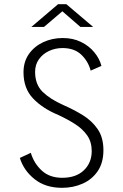

<svg xmlns="http://www.w3.org/2000/svg" viewBox="-20 -888 590 919"><path d="M277 11Q197.5 11 145.5 -30.5Q93.5 -72 75 -132L127.5 -156.5Q142.5 -106 180 -71.5Q217.5 -37 278 -37Q344 -37 381.5 -73Q419 -109 419 -165Q419 -209 397.2 -240Q375.5 -271 339.5 -294Q303.5 -317 259.5 -337.5Q183.5 -369 138 -417Q92.5 -465 92.5 -542Q92.5 -592.5 118.2 -629.2Q144 -666 186.8 -686Q229.5 -706 280.5 -706Q329.5 -706 367.8 -687.2Q406 -668.5 431.2 -638Q456.5 -607.5 465.5 -572.5L414 -550Q402 -595 368.8 -626.5Q335.5 -658 279.5 -658Q244.5 -658 214.5 -644Q184.5 -630 166.2 -604.2Q148 -578.5 148 -544Q148 -483.5 184.2 -448.2Q220.5 -413 282.5 -385.5Q332 -364 376 -337Q420 -310 447.5 -270Q475 -230 475 -169Q475 -109 447.8 -69Q420.5 -29 375.5 -9Q330.5 11 277 11ZM130 -759 258 -868H297.5L426 -759H365L278.5 -834L190.5 -759Z"/></svg>

Font: Trispace SemiCondensed ExtraLight
Style: Regular
Weight: 200
Width: 4
Designer: Tyler Finck
Foundry: Etcetera Type Company
Version: Version 1.210; ttfautohint (v1.8.3)